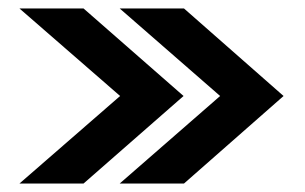

<svg xmlns="http://www.w3.org/2000/svg" viewBox="-20 -474 722 454"><path d="M263 -40H415L650.5 -247L415 -454H263L500.5 -247ZM26 -40H177.5L414 -247L177.5 -454H26L264 -247Z"/></svg>

Font: Anybody SemiExpanded SemiBold
Style: Regular
Weight: 600
Width: 6
Designer: Tyler Finck
Foundry: Etcetera Type Company
Version: Version 1.113;gftools[0.9.25]